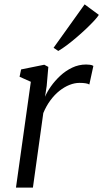

<svg xmlns="http://www.w3.org/2000/svg" viewBox="-20 -858 472 878"><path d="M53 0 121 -484 69.5 -507 76.5 -540.5 182.5 -562 201 -552 193.5 -465 186 -415.5Q195 -437.5 212.8 -462.8Q230.5 -488 255 -511Q279.5 -534 309.8 -548.5Q340 -563 374 -563Q382 -563 391.8 -561.8Q401.5 -560.5 407 -556.5L388.5 -471.5Q382.5 -475.5 371 -477.2Q359.5 -479 343.5 -479Q321.5 -479 298 -469.8Q274.5 -460.5 252 -442.8Q229.5 -425 210.5 -399.2Q191.5 -373.5 178 -341L130.5 0ZM225 -639.5 367 -838 432 -790Q426 -780 410.8 -763.5Q395.5 -747 374.8 -727.2Q354 -707.5 331 -687.8Q308 -668 286 -651.5Q264 -635 246.5 -625Z"/></svg>

Font: Merriweather 28pt Light
Style: Italic
Weight: 300
Italic angle: -7.8°
Version: Version 2.101